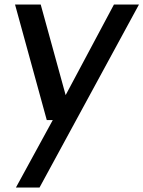

<svg xmlns="http://www.w3.org/2000/svg" viewBox="-20 -570 638 854"><path d="M598.1 -549.8 155.8 264.2H50.8L214.8 -36.1H188L46.9 -549.8H161.1L272 -147L486.8 -549.8Z"/></svg>

Font: Oakes Grotesk
Style: Medium Italic
Weight: 500
Designer: Samuel Oakes
Foundry: Samuel Oakes
Version: Version 1.0 | wf-rip DC20170320